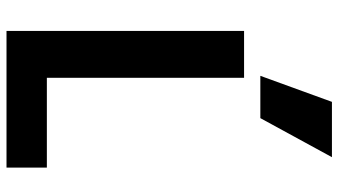

<svg xmlns="http://www.w3.org/2000/svg" viewBox="-245 -795 1040 590"><g transform="rotate(90 275.0 -500.0)"><path d="M75 0V-730H219V-124H495V0ZM343 -780H213L293 -1000H463Z"/></g></svg>

Font: M PLUS Code Latin SemiExpanded
Style: Bold
Weight: 700
Width: 6
Designer: Coji Morishita
Foundry: UNDERFOREST DESIGN
Version: Version 1.002; ttfautohint (v1.8.3)